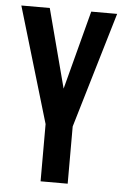

<svg xmlns="http://www.w3.org/2000/svg" viewBox="-51 -738 499 775"><g transform="rotate(5 198.0 -350.0)"><path d="M143.1 0V-231.9L3.9 -700.2H119.1L203.1 -380.9L287.1 -700.2H392.1L252.9 -231.9V0Z"/></g></svg>

Font: Bebas Neue Bold
Style: Regular
Weight: 700
Designer: Ryoichi Tsunekawa
Foundry: Ryoichi Tsunekawa
Version: Version 1.300